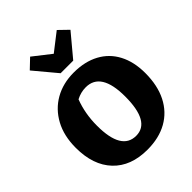

<svg xmlns="http://www.w3.org/2000/svg" viewBox="-262 -1077 1228 1228"><g transform="rotate(-45 352.0 -463.0)"><path d="M342 13Q193 13 109.5 -75Q26 -163 26 -320Q26 -428 68.5 -506.5Q111 -585 185.5 -627.5Q260 -670 357 -670Q457 -670 529.5 -631Q602 -592 640.5 -518.5Q679 -445 679 -344Q679 -232 638.5 -152Q598 -72 522.5 -29.5Q447 13 342 13ZM354 -101Q482 -101 482 -329Q482 -549 345 -549Q300 -549 258 -527Q222 -433 222 -324Q222 -101 354 -101ZM295 -726 168 -878 232 -939 352 -845 473 -939 536 -878 409 -726Z"/></g></svg>

Font: Piazzolla ExtraBold
Style: Regular
Weight: 800
Designer: Juan Pablo del Peral
Foundry: Huerta Tipografica
Version: Version 1.330